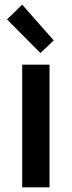

<svg xmlns="http://www.w3.org/2000/svg" viewBox="-20 -802 307 822"><path d="M75 0V-525H192V0ZM10 -719 75 -782 210 -629 153 -575Z"/></svg>

Font: Oxanium ExtraLight SemiBold
Style: Regular
Weight: 600
Version: Version 2.000